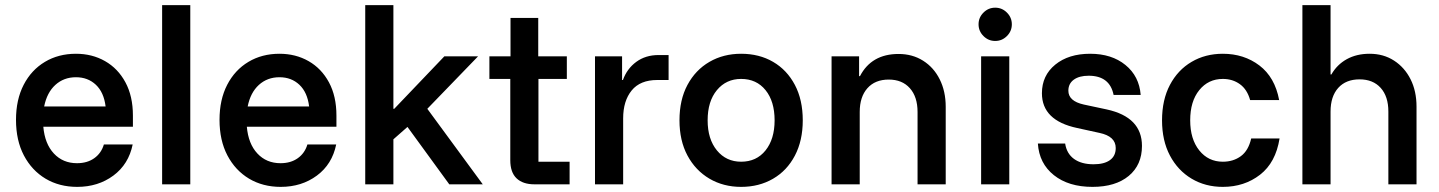

<svg xmlns="http://www.w3.org/2000/svg" viewBox="-20 -720 5620 750"><path d="M281.7 10Q211.7 10 157.9 -22.1Q104.2 -54.2 73.3 -112.9Q42.5 -171.7 42.5 -251.7Q42.5 -330.8 72.5 -388.8Q102.5 -446.7 155.4 -478.3Q208.3 -510 276.7 -510Q340 -510 390.4 -481.2Q440.8 -452.5 470 -398.3Q499.2 -344.2 499.2 -268.3V-225H149.2Q155 -158.3 190.4 -120.4Q225.8 -82.5 280.8 -82.5Q320.8 -82.5 348.3 -102.1Q375.8 -121.7 385.8 -155.8H498.3Q482.5 -78.3 422.9 -34.2Q363.3 10 281.7 10ZM152.5 -304.2H392.5Q385.8 -359.2 354.6 -388.8Q323.3 -418.3 276.7 -418.3Q229.2 -418.3 196.2 -388.3Q163.3 -358.3 152.5 -304.2Z M613.3 0V-700H723.3V0Z M1076.7 10Q1006.7 10 952.9 -22.1Q899.2 -54.2 868.3 -112.9Q837.5 -171.7 837.5 -251.7Q837.5 -330.8 867.5 -388.8Q897.5 -446.7 950.4 -478.3Q1003.3 -510 1071.7 -510Q1135 -510 1185.4 -481.2Q1235.8 -452.5 1265 -398.3Q1294.2 -344.2 1294.2 -268.3V-225H944.2Q950 -158.3 985.4 -120.4Q1020.8 -82.5 1075.8 -82.5Q1115.8 -82.5 1143.3 -102.1Q1170.8 -121.7 1180.8 -155.8H1293.3Q1277.5 -78.3 1217.9 -34.2Q1158.3 10 1076.7 10ZM947.5 -304.2H1187.5Q1180.8 -359.2 1149.6 -388.8Q1118.3 -418.3 1071.7 -418.3Q1024.2 -418.3 991.2 -388.3Q958.3 -358.3 947.5 -304.2Z M1406.7 0V-700H1516.7V-295H1520L1715.8 -500H1847.5L1649.2 -295L1865.8 0H1735L1571.7 -224.2L1516.7 -175.8V0Z M2067.5 0Q2022.5 0 1997.9 -23.3Q1973.3 -46.7 1973.3 -94.2V-411.7H1891.7V-500H1974.2V-650H2082.5V-500H2194.2V-411.7H2083.3V-88.3H2205V0Z M2304.2 0V-500H2410V-407.5H2413.3Q2429.2 -451.7 2465.4 -478.3Q2501.7 -505 2552.5 -505H2591.7V-407.5H2547.5Q2480.8 -407.5 2447.5 -366.7Q2414.2 -325.8 2414.2 -257.5V0Z M2875 10Q2805.8 10 2751.2 -22.1Q2696.7 -54.2 2665.4 -112.5Q2634.2 -170.8 2634.2 -250Q2634.2 -330 2665.4 -388.3Q2696.7 -446.7 2751.2 -478.3Q2805.8 -510 2875 -510Q2945.8 -510 3000 -478.3Q3054.2 -446.7 3085 -388.3Q3115.8 -330 3115.8 -250Q3115.8 -170.8 3085 -112.1Q3054.2 -53.3 2999.6 -21.7Q2945 10 2875 10ZM2875 -88.3Q2935 -88.3 2970.4 -132.5Q3005.8 -176.7 3005.8 -250Q3005.8 -324.2 2970.4 -367.9Q2935 -411.7 2875 -411.7Q2816.7 -411.7 2780.4 -367.9Q2744.2 -324.2 2744.2 -250Q2744.2 -176.7 2780.4 -132.5Q2816.7 -88.3 2875 -88.3Z M3228.3 0V-500H3335.8V-422.5H3339.2Q3384.2 -509.2 3490 -509.2Q3544.2 -509.2 3585.8 -482.9Q3627.5 -456.7 3650.8 -410Q3674.2 -363.3 3674.2 -302.5V0H3564.2V-282.5Q3564.2 -341.7 3534.2 -375.4Q3504.2 -409.2 3451.7 -409.2Q3398.3 -409.2 3368.3 -375.4Q3338.3 -341.7 3338.3 -282.5V0Z M3812.5 0V-500H3922.5V0ZM3867.5 -560Q3840.8 -560 3821.7 -579.2Q3802.5 -598.3 3802.5 -625Q3802.5 -651.7 3821.7 -670.8Q3840.8 -690 3867.5 -690Q3894.2 -690 3913.3 -670.8Q3932.5 -651.7 3932.5 -625Q3932.5 -598.3 3913.3 -579.2Q3894.2 -560 3867.5 -560Z M4247.5 10Q4154.2 10 4096.7 -35.8Q4039.2 -81.7 4034.2 -159.2H4140.8Q4146.7 -120 4175.4 -99.2Q4204.2 -78.3 4251.7 -78.3Q4293.3 -78.3 4315.8 -94.6Q4338.3 -110.8 4338.3 -141.7Q4338.3 -187.5 4275 -200.8L4187.5 -220Q4050 -249.2 4050 -355.8Q4050 -425 4102.1 -467.5Q4154.2 -510 4238.3 -510Q4322.5 -510 4376.2 -466.2Q4430 -422.5 4435.8 -349.2H4330Q4315 -424.2 4232.5 -424.2Q4195.8 -424.2 4174.6 -408.8Q4153.3 -393.3 4153.3 -365.8Q4153.3 -325 4213.3 -311.7L4303.3 -292.5Q4440.8 -262.5 4440.8 -150Q4440.8 -75.8 4389.2 -32.9Q4337.5 10 4247.5 10Z M4756.7 10Q4688.3 10 4634.6 -22.1Q4580.8 -54.2 4550 -112.5Q4519.2 -170.8 4519.2 -250Q4519.2 -330 4550 -388.3Q4580.8 -446.7 4634.6 -478.3Q4688.3 -510 4756.7 -510Q4839.2 -510 4899.6 -464.2Q4960 -418.3 4976.7 -329.2H4863.3Q4851.7 -370.8 4823.3 -391.2Q4795 -411.7 4756.7 -411.7Q4700 -411.7 4664.6 -367.9Q4629.2 -324.2 4629.2 -250Q4629.2 -176.7 4664.6 -132.5Q4700 -88.3 4756.7 -88.3Q4797.5 -88.3 4827.1 -110Q4856.7 -131.7 4867.5 -179.2H4978.3Q4963.3 -85 4902.1 -37.5Q4840.8 10 4756.7 10Z M5067.5 0V-700H5177.5V-429.2H5180.8Q5202.5 -467.5 5240.8 -488.8Q5279.2 -510 5330 -510Q5384.2 -510 5425.4 -483.3Q5466.7 -456.7 5490 -410.4Q5513.3 -364.2 5513.3 -303.3V0H5403.3V-284.2Q5403.3 -343.3 5373.3 -376.7Q5343.3 -410 5290.8 -410Q5237.5 -410 5207.5 -376.7Q5177.5 -343.3 5177.5 -284.2V0Z"/></svg>

Font: Funnel Sans Medium
Style: Regular
Weight: 500
Version: Version 1.000; Beta; Release 5; Build 24; ttfautohint (v1.8.